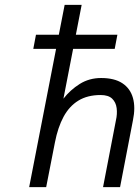

<svg xmlns="http://www.w3.org/2000/svg" viewBox="-20 -770 572 790"><path d="M100 0 246 -750H316L241 -364Q269 -400 308 -424.5Q347 -449 396 -449Q451 -449 483.5 -427.5Q516 -406 527 -367Q538 -328 527 -275L474 0H404L457 -275Q463 -301 460 -325Q457 -349 441.5 -364Q426 -379 394 -379Q340 -379 302.5 -356Q265 -333 241.5 -289.5Q218 -246 206 -184L170 0ZM117 -569 128 -627H463L452 -569Z"/></svg>

Font: Teachers
Style: Italic
Weight: 400
Italic angle: -11°
Designer: Alfredo Marco Pradil, Chank Diesel
Version: Version 1.001